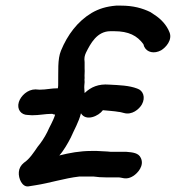

<svg xmlns="http://www.w3.org/2000/svg" viewBox="-20 -674 670 683"><path d="M346 -282C364 -280 386 -279 402 -276C407 -276 416 -273 421 -272C449 -264 475 -285 485 -303C498 -327 490 -352 468 -359C439 -370 406 -371 368 -373C331 -376 304 -365 281 -343C281 -351 279 -362 280 -370C280 -374 281 -378 281 -382C281 -387 280 -391 281 -396C280 -409 282 -416 281 -431V-453C279 -468 281 -476 286 -487C302 -519 325 -563 373 -563H386C438 -563 468 -547 490 -517L493 -508C503 -487 529 -482 553 -495C570 -505 594 -532 583 -559C573 -585 552 -607 530 -621L515 -631C486 -645 454 -654 410 -654H393C358 -651 332 -643 306 -628C256 -598 220 -550 197 -494C184 -463 188 -419 187 -376C187 -371 187 -366 186 -361C187 -361 186 -361 186 -360C161 -360 146 -355 121 -355L106 -356C78 -356 54 -333 47 -311C39 -285 55 -265 79 -265L94 -264C121 -264 140 -269 164 -269H166L171 -267C173 -267 175 -267 176 -266C170 -245 156 -223 148 -204C139 -186 126 -166 114 -152C101 -133 85 -108 65 -95C54 -86 48 -75 47 -62C45 -39 59 -8 81 -11L106 -15C158 -23 209 -40 262 -46H313C326 -44 342 -43 357 -43H398C402 -43 406 -43 410 -42C426 -38 438 -38 454 -48C470 -58 494 -85 481 -112C473 -130 453 -132 429 -134H382C375 -134 368 -134 363 -135C350 -135 338 -137 325 -137H305C264 -137 227 -130 191 -121C205 -136 222 -165 232 -185C244 -213 260 -239 268 -271C286 -241 331 -261 346 -282Z"/></svg>

Font: Dictator
Style: Ita
Weight: 500
Version: Version MIL.1277